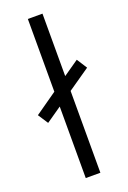

<svg xmlns="http://www.w3.org/2000/svg" viewBox="-162 -804 570 855"><g transform="rotate(-20 123.0 -377.0)"><path d="M88.9 0V-338.9L15.6 -288.1L-15.6 -335.9L88.9 -409.2V-753.9H158.2V-458L231.4 -508.8L262.7 -460L158.2 -387.7V0Z"/></g></svg>

Font: Min Sans Light
Style: Regular
Weight: 300
Designer: Jinseong-Kim, NotoSansCJK, Nunito
Foundry: Jinseong-Kim
Version: Version 1.400;Glyphs 3.1.2 (3151)